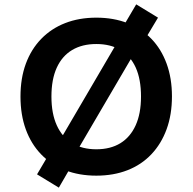

<svg xmlns="http://www.w3.org/2000/svg" viewBox="-20 -796 884 881"><path d="M422 10Q343 10 279 -15Q215 -40 169 -87.5Q123 -135 98.5 -202Q74 -269 74 -353Q74 -437 98.5 -503.5Q123 -570 169 -617.5Q215 -665 279 -690Q343 -715 422 -715Q501 -715 565 -690Q629 -665 674.5 -618Q720 -571 744.5 -504Q769 -437 769 -354Q769 -270 744.5 -203Q720 -136 674.5 -88Q629 -40 565 -15Q501 10 422 10ZM422 -111Q487 -111 532.5 -139Q578 -167 602.5 -221Q627 -275 627 -353Q627 -432 603 -485.5Q579 -539 533 -566.5Q487 -594 422 -594Q357 -594 311 -566.5Q265 -539 240.5 -485.5Q216 -432 216 -353Q216 -275 240.5 -221Q265 -167 311 -139Q357 -111 422 -111ZM250 65 150 4 219 -113 270 -178 513 -593 535 -657 605 -776 705 -715 635 -598 585 -533 342 -118 319 -54Z"/></svg>

Font: Nunito Sans 6pt
Style: Bold
Weight: 700
Version: Version 3.101;gftools[0.9.27]